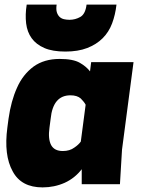

<svg xmlns="http://www.w3.org/2000/svg" viewBox="-20 -800 620 834"><path d="M560 -530H376ZM510 -150 501 0H335V-65Q305 -26 261 -6Q216 14 165 14Q72 14 35 -56Q-4 -126 12 -246L17 -284Q28 -362 54 -419Q79 -476 126 -511Q172 -544 239 -544Q298 -544 327 -527Q355 -511 371 -490L376 -530H560ZM352 -345Q346 -357 331 -372Q315 -386 286 -386Q210 -386 200 -284L195 -246Q188 -197 202 -170Q216 -144 253 -144Q283 -144 303 -159Q321 -171 331 -185ZM264 -576Q208 -576 172.5 -591.5Q137 -607 117.5 -634Q98 -661 93.5 -698.5Q89 -736 96 -780H226Q223 -759 227 -746.5Q231 -734 239 -726.5Q247 -719 258.5 -716.5Q270 -714 282 -714Q307 -714 329 -726.5Q351 -739 356 -780H486Q481 -736 467 -698.5Q453 -661 426 -634Q399 -607 359 -591.5Q319 -576 264 -576Z"/></svg>

Font: Tanohe Sans Black
Style: Italic
Weight: 900
Designer: Village Type and Design LLC & Cristiano Sobral
Foundry: Cooper Hewitt Smithsonian Design Museum
Version: Version 1.00;January 12, 2020;FontCreator 12.0.0.2547 64-bit